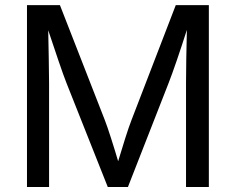

<svg xmlns="http://www.w3.org/2000/svg" viewBox="-20 -748 943 768"><path d="M87.9 0V-727.5H219.7L398.9 -268.6Q409.2 -242.2 424.3 -194.8Q439.5 -147.5 452.6 -103Q465.3 -146 480.5 -193.6Q495.6 -241.2 506.3 -268.6L683.1 -727.5H815.4V0H724.1V-415.5Q724.1 -455.6 725.1 -513.7Q726.1 -571.8 727.5 -628.4Q707.5 -565.9 687.3 -506.8Q667 -447.8 654.3 -415.5L491.7 0H411.1L246.1 -415.5Q233.9 -446.3 214.1 -504.6Q194.3 -563 172.9 -627Q173.8 -575.2 175 -516.4Q176.3 -457.5 176.3 -415.5V0Z"/></svg>

Font: Inter-Regular
Style: Regular
Weight: 400
Designer: Rasmus Andersson
Foundry: rsms
Version: Version 4.000;git-a52131595